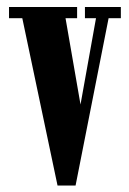

<svg xmlns="http://www.w3.org/2000/svg" viewBox="-20 -544 378 564"><path d="M149 1 45.5 -490.5H6.5V-523.5H206.5V-490.5H172.5L216.5 -237L262 -490.5H229.5V-523.5H335V-490.5H299L202 1Z"/></svg>

Font: Imbue 24pt
Style: Bold
Weight: 700
Designer: Tyler Finck
Foundry: Etcetera Type Company
Version: Version 1.102